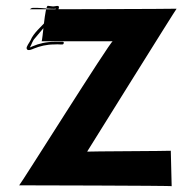

<svg xmlns="http://www.w3.org/2000/svg" viewBox="-20 -792 673 661"><path d="M173 -762C163 -748 151 -735 140 -721C123 -700 96 -680 85 -653C82 -646 69 -631 72 -624C75 -615 90 -622 97 -625C117 -633 140 -639 167 -639C178 -639 179 -640 186 -639H192H195C200 -639 202 -648 196 -648H192H186H180H167C139 -648 114 -642 93 -633C87 -631 86 -629 83 -629C89 -639 92 -652 100 -660C111 -672 121 -686 132 -698C146 -713 157 -731 172 -746C177 -752 194 -776 172 -771C161 -769 162 -770 145 -772C134 -774 127 -650 123 -650H368C360 -650 49 -154 46 -154C46 -154 573 -153 571 -151L568 -273C567 -272 280 -271 280 -270C280 -270 587 -763 588 -762C589 -761 81 -760 81 -760C82 -760 83 -760 84 -761C90 -766 93 -765 106 -765C127 -765 155 -760 173 -762Z"/></svg>

Font: Hussar Wojna
Style: 3
Weight: 400
Designer: Robert Jablonski
Foundry: Cannot Into Space Fonts
Version: Version 1.01